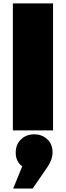

<svg xmlns="http://www.w3.org/2000/svg" viewBox="-20 -762 385 1122"><path d="M55.2 0V-742.2H290V0ZM57.1 339.8 109.9 210Q71.8 182.1 71.8 129.9Q71.8 83 102.3 53Q132.8 22.9 180.2 22.9Q224.6 22.9 255.9 51.3Q287.1 79.6 287.1 128.9Q287.1 169.9 258.8 211.9L170.9 339.8Z"/></svg>

Font: Trueno UltraBlack
Style: Regular
Weight: 950
Designer: Julieta Ulanovsky
Foundry: Julieta Ulanovsky
Version: Version 3.001b | FøM Fix